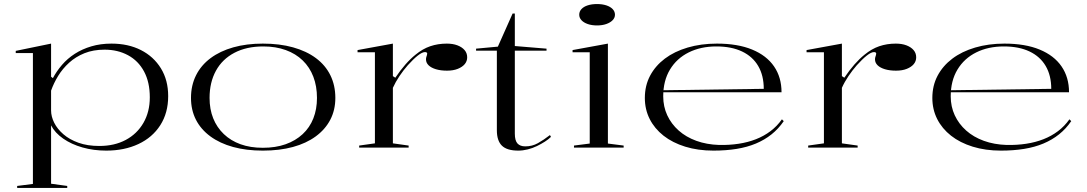

<svg xmlns="http://www.w3.org/2000/svg" viewBox="-20 -731 5385 951"><path d="M65 200V190L143 180V-468H58V-479L233 -515V-351L242 -344Q260 -378 287 -409.5Q314 -441 350.5 -464.5Q387 -488 432.5 -501.5Q478 -515 532 -515Q615 -515 678 -483Q741 -451 777 -392.5Q813 -334 813 -255Q813 -172 774 -111Q735 -50 665.5 -17.5Q596 15 506 15Q444 15 389 -0.5Q334 -16 293 -44.5Q252 -73 233 -110V179L313 190V200ZM472 -8Q547 -8 603 -38Q659 -68 690.5 -122.5Q722 -177 722 -249Q722 -324 693.5 -377Q665 -430 614 -457.5Q563 -485 498 -485Q442 -485 398.5 -467.5Q355 -450 322.5 -420.5Q290 -391 268 -355Q246 -319 233 -282V-184Q233 -154 248.5 -123Q264 -92 294 -66Q324 -40 368.5 -24Q413 -8 472 -8Z M1282 -515Q1365 -515 1431.5 -496.5Q1498 -478 1545 -443Q1592 -408 1616.5 -358Q1641 -308 1641 -246Q1641 -186 1616 -138Q1591 -90 1544 -55.5Q1497 -21 1431 -3Q1365 15 1282 15Q1200 15 1134.5 -3Q1069 -21 1022 -55.5Q975 -90 950.5 -138Q926 -186 926 -246Q926 -308 951 -358Q976 -408 1023 -443Q1070 -478 1135.5 -496.5Q1201 -515 1282 -515ZM1284 -501Q1201 -501 1141 -469.5Q1081 -438 1049.5 -380.5Q1018 -323 1018 -246Q1018 -190 1036 -145Q1054 -100 1088.5 -67Q1123 -34 1171.5 -16.5Q1220 1 1282 1Q1345 1 1394.5 -16.5Q1444 -34 1479 -66.5Q1514 -99 1532 -144.5Q1550 -190 1550 -246Q1550 -304 1532 -351Q1514 -398 1479.5 -431.5Q1445 -465 1395.5 -483Q1346 -501 1284 -501Z M1759 0V-10L1837 -21V-472H1751V-483L1926 -515V-354L1938 -346Q1963 -383 1988 -411.5Q2013 -440 2038 -460Q2073 -489 2111 -502Q2149 -515 2193 -515Q2223 -515 2245.5 -506.5Q2268 -498 2281 -483Q2294 -468 2294 -447Q2294 -428 2282 -413.5Q2270 -399 2247.5 -390Q2225 -381 2194 -381Q2163 -381 2139.5 -388Q2116 -395 2103 -407.5Q2090 -420 2090 -437Q2090 -443 2091.5 -448Q2093 -453 2094.5 -457.5Q2096 -462 2096 -465Q2096 -473 2085 -473Q2071 -473 2049 -455.5Q2027 -438 2000 -408Q1978 -383 1958.5 -354Q1939 -325 1926 -296V-21L2004 -10V0Z M2547 15Q2491 15 2466 -9.5Q2441 -34 2441 -86V-480H2338V-490L2446 -500L2519 -664H2530V-503L2687 -490V-480H2530V-69Q2530 -35 2543 -20.5Q2556 -6 2582 -6Q2616 -6 2644.5 -22Q2673 -38 2704 -62L2709 -53Q2697 -41 2679 -29.5Q2661 -18 2639.5 -7.5Q2618 3 2594 9Q2570 15 2547 15Z M2937 -605Q2911 -605 2891 -612Q2871 -619 2860 -631Q2849 -643 2849 -658Q2849 -674 2860 -686Q2871 -698 2891 -704.5Q2911 -711 2937 -711Q2963 -711 2983 -704.5Q3003 -698 3014.5 -686Q3026 -674 3026 -658Q3026 -643 3014.5 -631Q3003 -619 2983 -612Q2963 -605 2937 -605ZM2823 0V-10L2901 -20V-472H2816V-483L2991 -515V-20L3069 -10V0Z M3531 -515Q3634 -515 3705.5 -485.5Q3777 -456 3814 -402Q3851 -348 3851 -274H3264V-284L3763 -291Q3763 -357 3735.5 -404Q3708 -451 3655.5 -476Q3603 -501 3528 -501Q3451 -501 3391.5 -471.5Q3332 -442 3298.5 -386.5Q3265 -331 3265 -254Q3265 -203 3285 -160Q3305 -117 3341.5 -84.5Q3378 -52 3429 -33.5Q3480 -15 3542 -13Q3593 -12 3639 -19Q3685 -26 3724.5 -41.5Q3764 -57 3796.5 -81.5Q3829 -106 3853 -140L3862 -131Q3836 -93 3801.5 -65.5Q3767 -38 3724 -20Q3681 -2 3628.5 6.5Q3576 15 3514 15Q3437 15 3374 -4.5Q3311 -24 3266.5 -59Q3222 -94 3198 -141.5Q3174 -189 3174 -246Q3174 -307 3200 -356Q3226 -405 3273 -440.5Q3320 -476 3386 -495.5Q3452 -515 3531 -515Z M3983 0V-10L4061 -21V-472H3975V-483L4150 -515V-354L4162 -346Q4187 -383 4212 -411.5Q4237 -440 4262 -460Q4297 -489 4335 -502Q4373 -515 4417 -515Q4447 -515 4469.5 -506.5Q4492 -498 4505 -483Q4518 -468 4518 -447Q4518 -428 4506 -413.5Q4494 -399 4471.5 -390Q4449 -381 4418 -381Q4387 -381 4363.5 -388Q4340 -395 4327 -407.5Q4314 -420 4314 -437Q4314 -443 4315.5 -448Q4317 -453 4318.5 -457.5Q4320 -462 4320 -465Q4320 -473 4309 -473Q4295 -473 4273 -455.5Q4251 -438 4224 -408Q4202 -383 4182.5 -354Q4163 -325 4150 -296V-21L4228 -10V0Z M4955 -515Q5058 -515 5129.5 -485.5Q5201 -456 5238 -402Q5275 -348 5275 -274H4688V-284L5187 -291Q5187 -357 5159.5 -404Q5132 -451 5079.5 -476Q5027 -501 4952 -501Q4875 -501 4815.5 -471.5Q4756 -442 4722.5 -386.5Q4689 -331 4689 -254Q4689 -203 4709 -160Q4729 -117 4765.5 -84.5Q4802 -52 4853 -33.5Q4904 -15 4966 -13Q5017 -12 5063 -19Q5109 -26 5148.5 -41.5Q5188 -57 5220.5 -81.5Q5253 -106 5277 -140L5286 -131Q5260 -93 5225.5 -65.5Q5191 -38 5148 -20Q5105 -2 5052.5 6.5Q5000 15 4938 15Q4861 15 4798 -4.5Q4735 -24 4690.5 -59Q4646 -94 4622 -141.5Q4598 -189 4598 -246Q4598 -307 4624 -356Q4650 -405 4697 -440.5Q4744 -476 4810 -495.5Q4876 -515 4955 -515Z"/></svg>

Font: Kalnia SemiExpanded Light
Style: Regular
Weight: 300
Width: 6
Designer: Frida Medrano
Foundry: Frida Medrano
Version: Version 1.105